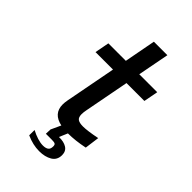

<svg xmlns="http://www.w3.org/2000/svg" viewBox="-278 -851 1157 1157"><g transform="rotate(45 300.0 -273.0)"><path d="M340.5 6 317.5 59.5H318.5Q358.5 58.5 383.5 74.2Q408.5 90 408.5 123.5Q408.5 165 375.5 184.8Q342.5 204.5 293.5 204.5Q239.5 204.5 183.5 179L184 133.5Q211 148 237.5 156.2Q264 164.5 285.5 164.5Q308 164.5 320.8 155.8Q333.5 147 333.5 124Q333.5 109.5 326 105.5Q318.5 101.5 299 101.5H248L249.5 63.5L278.5 0.5H279.5Q194.5 -17 194.5 -95Q194.5 -111.5 198.5 -133L260.5 -458H111.5L129 -550H278L316 -751H431L392.5 -550H545.5L528 -458H375.5L321 -172.5Q316.5 -150 316.5 -134.5Q316.5 -107.5 330.2 -97.5Q344 -87.5 375 -87.5Q412 -87.5 489.5 -103L477 -9.5Q401.5 6 341 6Z"/></g></svg>

Font: JuliaMono SemiBoldItalic
Style: Regular
Weight: 600
Italic angle: -9°
Monospace: yes
Designer: cormullion
Foundry: corm
Version: Version 0.049; ttfautohint (v1.8.4)